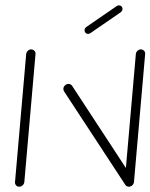

<svg xmlns="http://www.w3.org/2000/svg" viewBox="-20 -705 568 725"><path d="M52.6 0Q45.2 0 40.6 -5.4Q35.9 -10.7 36.7 -17.8L78.9 -501.1Q79.6 -508.1 85.2 -513.3Q90.7 -518.5 97.8 -518.5Q104.8 -518.5 109.8 -513.3Q114.8 -508.1 114.1 -501.1L71.9 -17.8Q71.1 -10.4 65.4 -5.2Q59.6 0 52.6 0ZM219.3 -370.4Q220 -377.8 225.7 -383Q231.5 -388.1 238.9 -388.1Q247 -388.1 252.2 -381.1L483.7 -27.4L453.7 -6.3L221.9 -360Q219.3 -363.7 219.3 -370.4ZM466.7 0Q459.3 0 454.6 -5.4Q450 -10.7 450.7 -17.8L493 -501.1Q493.7 -508.1 499.3 -513.3Q504.8 -518.5 511.9 -518.5Q518.9 -518.5 523.9 -513.3Q528.9 -508.1 528.1 -501.1L485.9 -17.8Q485.2 -10.4 479.4 -5.2Q473.7 0 466.7 0ZM312.6 -577Q306.7 -577 303 -580.9Q299.3 -584.8 299.3 -590.4Q299.3 -598.5 306.3 -603.3L420.4 -681.9Q424.4 -684.8 429.3 -684.8Q435.2 -684.8 438.9 -680.9Q442.6 -677 442.6 -671.5Q442.6 -663.7 435.6 -658.5L321.5 -580Q317.4 -577 312.6 -577Z"/></svg>

Font: 26F Galaxy Sans Light
Style: Italic
Weight: 300
Italic angle: -5°
Designer: C₂₉H₂₅N₃O₅
Version: Version 1.200